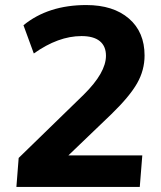

<svg xmlns="http://www.w3.org/2000/svg" viewBox="-20 -741 640 761"><path d="M251 -125H544L534 0H45L54 -115L312 -366Q400 -453 400 -520Q400 -558 375.5 -578Q351 -598 303 -598Q211 -598 114 -529L73 -641Q171 -721 322 -721Q429 -721 491 -667.5Q553 -614 553 -521Q553 -463 523.5 -411Q494 -359 422 -289Z"/></svg>

Font: Muli ExtraBold
Style: Italic
Weight: 800
Italic angle: -4.541°
Designer: Vernon Adams
Foundry: Vernon Adams
Version: Version 2.000